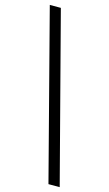

<svg xmlns="http://www.w3.org/2000/svg" viewBox="-134 -807 555 975"><g transform="rotate(15 144.0 -319.5)"><path d="M288.1 121.1H229L0 -759.8H58.1Z"/></g></svg>

Font: Sitara
Style: Italic
Weight: 400
Italic angle: -11°
Designer: Neelakash Kshetrimayum
Foundry: Neelakash Kshetrimayum
Version: Version 1.000;PS Version 1.000;PS 1.0;hotconv 1.;hotconv 1.0